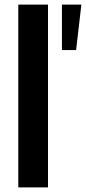

<svg xmlns="http://www.w3.org/2000/svg" viewBox="-20 -820 376 840"><path d="M190 0H60V-800H190ZM313 -601H251V-800H336Z"/></svg>

Font: Tanohe Sans SemiBold
Style: Regular
Weight: 600
Designer: Village Type and Design LLC & Cristiano Sobral
Foundry: Cooper Hewitt Smithsonian Design Museum
Version: Version 1.00;September 29, 2021;FontCreator 13.0.0.2655 64-b